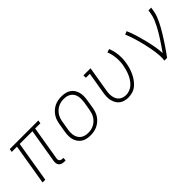

<svg xmlns="http://www.w3.org/2000/svg" viewBox="134 -1326 2133 2133"><g transform="rotate(-45 1200.0 -260.0)"><path d="M436 8Q417 8 400 3Q383 -2 371.5 -14.5Q360 -27 357 -45Q354 -63 357 -81L424 -482H224L144 0H101L181 -482H99L105 -520H555L549 -482H467L400 -81Q398 -71 399.5 -61Q401 -51 407 -44Q413 -37 422.5 -33.5Q432 -30 443 -30H457L456 8Z M849 8Q819 8 790.5 2Q762 -4 739 -19.5Q716 -35 700 -58Q684 -81 676.5 -108.5Q669 -136 669.5 -166Q670 -196 675 -226L692 -326Q696 -353 705 -379.5Q714 -406 730 -430Q746 -454 768 -473.5Q790 -493 815.5 -505.5Q841 -518 869 -523Q897 -528 924 -528Q954 -528 982.5 -522Q1011 -516 1034.5 -500.5Q1058 -485 1073.5 -462Q1089 -439 1096.5 -411.5Q1104 -384 1103.5 -354Q1103 -324 1098 -294L1082 -194Q1077 -167 1068.5 -140.5Q1060 -114 1044 -90Q1028 -66 1005.5 -46.5Q983 -27 957.5 -14.5Q932 -2 904 3Q876 8 849 8ZM851 -30Q873 -30 895.5 -34.5Q918 -39 939.5 -50Q961 -61 978.5 -77.5Q996 -94 1009 -114Q1022 -134 1029 -156Q1036 -178 1040 -201L1057 -301Q1060 -324 1060.5 -348Q1061 -372 1056.5 -394Q1052 -416 1040 -435Q1028 -454 1010 -466.5Q992 -479 969.5 -484.5Q947 -490 923 -490Q901 -490 878 -485.5Q855 -481 834 -470Q813 -459 795 -442.5Q777 -426 764.5 -406Q752 -386 744.5 -364Q737 -342 734 -319L717 -219Q713 -196 712.5 -172Q712 -148 717 -126Q722 -104 734 -85Q746 -66 764 -53.5Q782 -41 804.5 -35.5Q827 -30 851 -30Z M1444 8Q1415 8 1388 1Q1361 -6 1339.5 -22Q1318 -38 1304 -61.5Q1290 -85 1283.5 -112Q1277 -139 1277.5 -168Q1278 -197 1283 -226L1326 -482H1264L1263 -520H1375L1325 -219Q1321 -197 1320.5 -174Q1320 -151 1324 -129.5Q1328 -108 1337.5 -89Q1347 -70 1363.5 -56.5Q1380 -43 1401.5 -36.5Q1423 -30 1445 -30Q1474 -30 1502.5 -41Q1531 -52 1553.5 -73Q1576 -94 1593 -120Q1610 -146 1621.5 -173.5Q1633 -201 1641 -229.5Q1649 -258 1654 -286Q1664 -345 1658.5 -402.5Q1653 -460 1632 -512L1672 -525Q1695 -470 1701 -407Q1707 -344 1696 -280Q1691 -247 1681 -214Q1671 -181 1656.5 -149.5Q1642 -118 1621 -88.5Q1600 -59 1573 -36Q1546 -13 1511.5 -2.5Q1477 8 1444 8Z M2015 0Q2020 -34 2018.5 -68Q2017 -102 2012.5 -135Q2008 -168 2001.5 -200.5Q1995 -233 1988 -265Q1981 -297 1972.5 -328.5Q1964 -360 1955 -391Q1946 -422 1935 -452.5Q1924 -483 1912 -513L1950 -528Q1973 -475 1990 -419.5Q2007 -364 2021.5 -307Q2036 -250 2047 -192Q2058 -134 2061 -73Q2083 -105 2104.5 -136Q2126 -167 2146.5 -199Q2167 -231 2187 -264Q2207 -297 2224 -330Q2241 -363 2255.5 -398Q2270 -433 2276 -468L2285 -520H2328L2319 -468Q2314 -436 2302 -405Q2290 -374 2275.5 -344Q2261 -314 2244.5 -284.5Q2228 -255 2210 -226Q2192 -197 2174 -168.5Q2156 -140 2136.5 -111.5Q2117 -83 2097.5 -55.5Q2078 -28 2058 0Z"/></g></svg>

Font: Iosevka Etoile Extralight
Style: Italic
Weight: 200
Italic angle: -9°
Designer: Belleve Invis
Foundry: Belleve Invis
Version: Version 22.1.2; ttfautohint (v1.8.4)